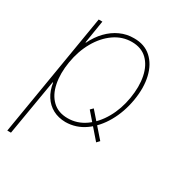

<svg xmlns="http://www.w3.org/2000/svg" viewBox="-176 -682 959 1015"><g transform="rotate(30 303.5 -175.0)"><path d="M350.6 -126 466.8 6.8 451.2 23.4 335 -110.4ZM13.2 204.1 138.2 -545.9H160.6L138.2 -406.2H141.1Q163.1 -451.7 195.1 -484.9Q227.1 -518.1 266.6 -536.1Q306.2 -554.2 350.1 -553.7Q414.6 -554.2 455.6 -517.1Q496.6 -480 511.7 -416.3Q526.9 -352.5 513.2 -271.5Q499.5 -191.4 462.9 -127.2Q426.3 -63 373.3 -25.9Q320.3 11.2 256.3 11.7Q212.9 11.2 179.2 -6.8Q145.5 -24.9 124.3 -58.1Q103 -91.3 96.2 -136.7H93.3L35.6 204.1ZM256.3 -11.7Q314 -11.7 362.5 -45.7Q411.1 -79.6 444.8 -138.7Q478.5 -197.8 490.7 -271.5Q502.9 -345.2 491 -404.1Q479 -462.9 443.6 -497.1Q408.2 -531.2 350.1 -531.2Q292.5 -531.2 243.7 -497.1Q194.8 -462.9 161.4 -404.1Q127.9 -345.2 115.7 -271.5Q103.5 -197.8 115.5 -138.7Q127.4 -79.6 163.1 -45.7Q198.7 -11.7 256.3 -11.7Z"/></g></svg>

Font: Inter Tight Thin
Style: Italic
Weight: 250
Italic angle: -9.39999°
Designer: Rasmus Andersson
Foundry: rsms
Version: Version 3.004